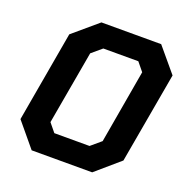

<svg xmlns="http://www.w3.org/2000/svg" viewBox="-126 -817 906 933"><g transform="rotate(20 327.5 -350.0)"><path d="M33 -124 115 -592 242 -700H551L655 -576L572 -106L449 0H136ZM393 -116 445 -160 511 -540 475 -584H294L242 -540L175 -160L211 -116Z"/></g></svg>

Font: Chakra Petch
Style: Bold Italic
Weight: 700
Italic angle: -10°
Designer: Katatrad Aksorn Co.,Ltd.
Foundry: Cadson Demak Co.,Ltd.
Version: Version 1.000; ttfautohint (v1.6)